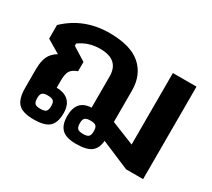

<svg xmlns="http://www.w3.org/2000/svg" viewBox="-112 -740 1049 951"><g transform="rotate(30 412.5 -264.5)"><path d="M46 -99V-206Q46 -250 58.5 -278Q71 -306 103 -325L27 -370V-448Q128 -544 273 -544Q395 -544 453 -492.5Q511 -441 511 -352V-173L643 -120V-529H778V0H681L518 -69Q515 -26 489 -5.5Q463 15 401 15Q345 15 320.5 -9Q296 -33 296 -83Q296 -176 380 -179V-358Q380 -453 272 -453Q206 -453 155 -416V-403L232 -355V-302Q201 -291 191 -273Q181 -255 181 -218V-178Q225 -178 249.5 -155Q274 -132 274 -85Q274 -33 249 -9Q224 15 160 15Q96 15 71 -11.5Q46 -38 46 -99ZM203 -86Q203 -107 194.5 -115Q186 -123 163 -123Q140 -123 131.5 -115Q123 -107 123 -86Q123 -63 131.5 -55Q140 -47 163 -47Q186 -47 194.5 -55Q203 -63 203 -86ZM448 -84Q448 -105 439.5 -113Q431 -121 408 -121Q385 -121 376.5 -113Q368 -105 368 -84Q368 -61 376.5 -53Q385 -45 408 -45Q431 -45 439.5 -53Q448 -61 448 -84Z"/></g></svg>

Font: Pridi Medium
Style: Regular
Weight: 500
Designer: Katatrad Team
Foundry: CadsonDemak
Version: Version 1.001